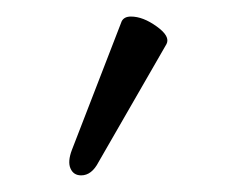

<svg xmlns="http://www.w3.org/2000/svg" viewBox="-20 -707 292 232"><path d="M78.1 -495.1Q68.8 -495.1 65.2 -503.4Q61.5 -511.7 66.9 -525.9L127 -681.2Q129.9 -687 138.2 -687Q152.8 -687 169.4 -675Q186 -663.1 181.2 -653.8L99.1 -511.2Q90.8 -495.1 78.1 -495.1Z"/></svg>

Font: Junicode SmCond
Style: Regular
Weight: 400
Width: 4
Designer: Peter S. Baker
Version: Version 2.206